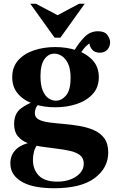

<svg xmlns="http://www.w3.org/2000/svg" viewBox="-20 -740 612 1020"><path d="M273 -490Q335 -490 387.5 -472.5Q440 -455 472.5 -419.5Q505 -384 505 -330Q505 -276 472.5 -240.5Q440 -205 387.5 -187.5Q335 -170 273 -170Q212 -170 160 -187.5Q108 -205 76.5 -240.5Q45 -276 45 -330Q45 -384 76.5 -419.5Q108 -455 160 -472.5Q212 -490 273 -490ZM277 -205Q307 -205 331 -233Q355 -261 355 -326Q355 -374 341.5 -402Q328 -430 308.5 -442.5Q289 -455 269 -455Q237 -455 216 -425.5Q195 -396 195 -335Q195 -288 207 -259Q219 -230 238 -217.5Q257 -205 277 -205ZM165 -139Q165 -116 186 -105Q207 -94 242 -89.5Q277 -85 318.5 -81.5Q360 -78 401.5 -71Q443 -64 478 -49Q513 -34 534 -5.5Q555 23 555 70Q555 152 483 206Q411 260 268 260Q217 260 174.5 252.5Q132 245 101 228.5Q70 212 52.5 187Q35 162 35 127Q35 82 67 52Q99 22 169 12L184 21Q167 42 161 64Q155 86 155 109Q155 161 186.5 193Q218 225 284 225Q325 225 356.5 212.5Q388 200 406.5 178.5Q425 157 425 130Q425 100 405 84.5Q385 69 352 61.5Q319 54 279.5 49.5Q240 45 200.5 39Q161 33 128 20.5Q95 8 75 -16Q55 -40 55 -81Q55 -136 90 -163Q125 -190 176 -206L190 -188Q175 -179 170 -164.5Q165 -150 165 -139ZM375 -472Q399 -513 429 -543.5Q459 -574 501 -574Q536 -574 550.5 -554Q565 -534 565 -515Q565 -493 550.5 -476.5Q536 -460 510 -460Q484 -460 469.5 -476.5Q455 -493 455 -515Q455 -523 464.5 -533Q474 -543 480 -549L479 -522Q463 -517 443 -500Q423 -483 405 -451ZM270 -540 141 -720H171L326 -638H246L400 -720H430L301 -540Z"/></svg>

Font: Brygada 1918
Style: Bold
Weight: 700
Designer: Mateusz Machalski | Borys Kosmynka | Przemek Hoffer
Foundry: NIEPODLEGLA 2018
Version: Version 3.006